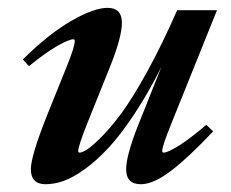

<svg xmlns="http://www.w3.org/2000/svg" viewBox="-20 -458 589 489"><path d="M96.2 11.2Q58.6 11.2 58.6 -26.9Q58.6 -60.5 99.6 -163.6L149.4 -287.1Q170.4 -338.4 170.4 -354Q170.4 -357.9 166.5 -357.9Q156.2 -357.9 127.7 -342Q99.1 -326.2 53.7 -289.6L38.1 -306.6Q104.5 -372.1 161.9 -405Q219.2 -438 253.9 -438Q290.5 -438 290.5 -399.9Q290.5 -363.8 260.3 -288.1L204.1 -148.4Q179.2 -86.4 179.2 -73.2Q179.2 -69.3 183.1 -69.3Q188.5 -69.3 200.4 -76.4Q212.4 -83.5 236.6 -107.4Q260.7 -131.3 288.3 -168.2Q315.9 -205.1 354.2 -274.4Q392.6 -343.8 431.2 -432.1H532.7L417.5 -146Q393.1 -85.9 393.1 -73.7Q393.1 -69.3 397 -69.3Q406.7 -69.3 434.6 -86.4Q462.4 -103.5 505.4 -140.1L522.9 -123.5Q459.5 -56.2 415 -22.5Q370.6 11.2 338.9 11.2Q301.3 11.2 301.3 -26.9Q301.3 -61.5 331.1 -137.2L391.1 -287.6Q357.4 -220.7 322.5 -168Q287.6 -115.2 257.1 -82.3Q226.6 -49.3 196.5 -27.6Q166.5 -5.9 142.3 2.7Q118.2 11.2 96.2 11.2Z"/></svg>

Font: Elstob 14pt
Style: Bold Italic
Weight: 700
Italic angle: -20°
Designer: Peter S. Baker
Version: Version 1.015